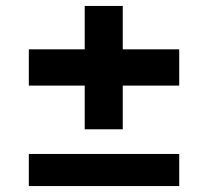

<svg xmlns="http://www.w3.org/2000/svg" viewBox="-20 -626 700 646"><path d="M265 -191V-338H77V-460H265V-606H393V-460H583V-338H393V-191ZM77 0V-108H583V0Z"/></svg>

Font: Mona Sans SemiExpanded
Style: Bold
Weight: 700
Width: 6
Designer: Deni Anggara
Foundry: GitHub
Version: Version 2.000